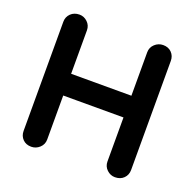

<svg xmlns="http://www.w3.org/2000/svg" viewBox="-124 -827 966 955"><g transform="rotate(20 359.5 -350.0)"><path d="M139 -700Q163 -700 181.5 -682.5Q200 -665 200 -639V-61Q200 -35 181 -17.5Q162 0 137 0Q109 0 92 -17.5Q75 -35 75 -61V-639Q75 -665 93 -682.5Q111 -700 139 -700ZM582 -700Q610 -700 627 -682.5Q644 -665 644 -639V-61Q644 -35 626.5 -17.5Q609 0 580 0Q556 0 537.5 -17.5Q519 -35 519 -61V-639Q519 -665 538 -682.5Q557 -700 582 -700ZM136 -409H582V-294H136Z"/></g></svg>

Font: zvoove
Style: Bold
Weight: 700
Designer: Vernon Adams (Nunito) & Andrew Paglinawan (Quicksand)
Foundry: zvoove
Version: Version 3.006